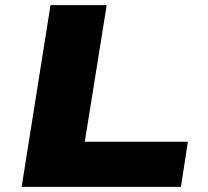

<svg xmlns="http://www.w3.org/2000/svg" viewBox="-20 -725 807 745"><path d="M64 0 176 -705H394L309 -175H709L682 0Z"/></svg>

Font: Nunito Sans 7pt Expanded Black
Style: Italic
Weight: 900
Width: 7
Italic angle: -9°
Designer: Vernon Adams
Foundry: Vernon Adams
Version: Version 3.101;gftools[0.9.27]